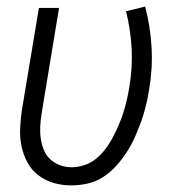

<svg xmlns="http://www.w3.org/2000/svg" viewBox="-20 -554 540 582"><path d="M196 8Q168 8 142.5 0.5Q117 -7 96.5 -22.5Q76 -38 63.5 -61Q51 -84 45.5 -109.5Q40 -135 41 -162.5Q42 -190 46 -218L98 -530H159L106 -209Q103 -190 102 -171Q101 -152 103.5 -134.5Q106 -117 112.5 -100.5Q119 -84 131.5 -72Q144 -60 161 -53.5Q178 -47 197 -47Q216 -47 236 -53.5Q256 -60 272 -73.5Q288 -87 300.5 -103.5Q313 -120 322.5 -138.5Q332 -157 340 -175.5Q348 -194 354 -213Q360 -232 364.5 -251.5Q369 -271 372 -290Q382 -349 379 -406.5Q376 -464 362 -520L420 -534Q436 -473 439.5 -409.5Q443 -346 432 -282Q428 -257 422 -232.5Q416 -208 407.5 -184.5Q399 -161 388.5 -137.5Q378 -114 364 -92.5Q350 -71 332 -51Q314 -31 292 -17Q270 -3 245 2.5Q220 8 196 8Z"/></svg>

Font: Iosevka Curly Light Oblique
Style: Regular
Weight: 300
Italic angle: -9°
Monospace: yes
Designer: Belleve Invis
Foundry: Belleve Invis
Version: Version 11.1.0; ttfautohint (v1.8.3)